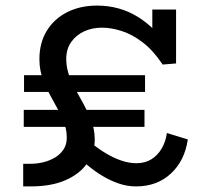

<svg xmlns="http://www.w3.org/2000/svg" viewBox="-20 -654 711 687"><path d="M63 13V-68H90Q112 -68 135 -73.5Q158 -79 177 -90.5Q196 -102 207.5 -119.5Q219 -137 219 -162Q219 -195 204 -228Q189 -261 169.5 -295Q150 -329 135.5 -365Q121 -401 121 -442Q121 -501 147.5 -544Q174 -587 220.5 -610.5Q267 -634 327 -634Q409 -634 475 -592.5Q541 -551 588 -476L525 -480V-620H610V-427L562 -423Q528 -474 490.5 -502.5Q453 -531 415.5 -543Q378 -555 345 -555Q310 -555 281.5 -542Q253 -529 235 -504Q217 -479 217 -442Q217 -406 232.5 -371Q248 -336 268.5 -300.5Q289 -265 304 -229Q319 -193 319 -156Q319 -109 292.5 -70.5Q266 -32 215 -9.5Q164 13 90 13ZM65 -200V-261H497V-200ZM467 13Q435 13 404.5 2.5Q374 -8 346 -25Q318 -42 293.5 -62.5Q269 -83 249 -105L263 -183Q282 -163 306 -143Q330 -123 357 -106.5Q384 -90 412.5 -80Q441 -70 468 -70Q499 -70 521.5 -84Q544 -98 558.5 -122.5Q573 -147 577 -178L652 -155Q641 -79 591.5 -33Q542 13 467 13ZM66 -325V-385H499V-325Z"/></svg>

Font: BioRhyme ExtraBold
Style: Regular
Weight: 400
Version: Version 1.600;gftools[0.9.33]